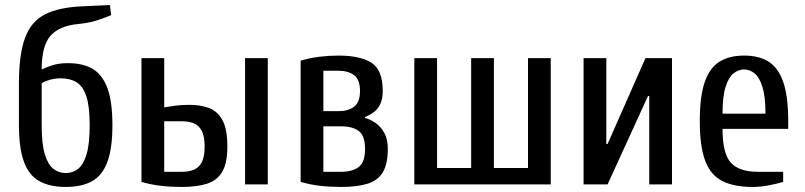

<svg xmlns="http://www.w3.org/2000/svg" viewBox="-20 -730 3185 760"><path d="M240 10Q178 10 136.5 -12.5Q95 -35 75 -89Q55 -143 55 -235V-400Q55 -515 79 -580Q103 -645 158 -673Q213 -701 305 -705L415 -710L420 -670Q394 -659 362.5 -649Q331 -639 290 -635Q215 -628 180 -588.5Q145 -549 145 -455Q168 -466 192 -473Q216 -480 250 -480Q308 -480 346.5 -457.5Q385 -435 405 -381.5Q425 -328 425 -235Q425 -143 405 -89Q385 -35 344 -12.5Q303 10 240 10ZM240 -45Q268 -45 289 -61.5Q310 -78 322.5 -119Q335 -160 335 -235Q335 -308 322 -348Q309 -388 283.5 -404Q258 -420 220 -420Q198 -420 177 -414Q156 -408 145 -400V-235Q145 -160 157.5 -119Q170 -78 191.5 -61.5Q213 -45 240 -45Z M700 10Q655 10 616.5 5.5Q578 1 540 -10V-500H630V-305Q653 -309 676.5 -312Q700 -315 730 -315Q775 -315 808.5 -302Q842 -289 861 -253.5Q880 -218 880 -150Q880 -85 860 -50.5Q840 -16 800 -3Q760 10 700 10ZM630 -50H700Q728 -50 748 -58.5Q768 -67 779 -88.5Q790 -110 790 -150Q790 -190 779 -211.5Q768 -233 748 -241.5Q728 -250 700 -250H630ZM950 0V-500H1040V0Z M1330 10Q1285 10 1246.5 5.5Q1208 1 1170 -10V-490Q1208 -501 1245.5 -505.5Q1283 -510 1320 -510Q1406 -510 1450.5 -481.5Q1495 -453 1495 -370Q1495 -338 1485 -317.5Q1475 -297 1459 -285.5Q1443 -274 1425 -267V-263Q1448 -257 1468.5 -242Q1489 -227 1502 -202.5Q1515 -178 1515 -140Q1515 -80 1495 -47.5Q1475 -15 1434 -2.5Q1393 10 1330 10ZM1260 -50H1330Q1375 -50 1400 -69Q1425 -88 1425 -140Q1425 -193 1400 -211.5Q1375 -230 1330 -230H1260ZM1260 -290H1320Q1358 -290 1381.5 -307.5Q1405 -325 1405 -370Q1405 -415 1381.5 -432.5Q1358 -450 1320 -450H1260Z M1620 0V-500H1710V-65H1845V-500H1935V-65H2070V-500H2160V0Z M2290 0V-500H2380V-160H2385L2535 -500H2640V0H2550V-350H2545L2385 0Z M2960 10Q2885 10 2839 -13.5Q2793 -37 2771.5 -93.5Q2750 -150 2750 -250Q2750 -350 2770 -406.5Q2790 -463 2829 -486.5Q2868 -510 2925 -510Q2983 -510 3021.5 -486.5Q3060 -463 3080 -406.5Q3100 -350 3100 -250V-220H2840Q2840 -123 2872.5 -86.5Q2905 -50 2980 -50H3080V-10Q3058 -3 3024 3.5Q2990 10 2960 10ZM2840 -280H3010Q3010 -348 2998 -386Q2986 -424 2967 -439.5Q2948 -455 2925 -455Q2903 -455 2883.5 -439.5Q2864 -424 2852 -386Q2840 -348 2840 -280Z"/></svg>

Font: Cuprum
Style: Regular
Weight: 400
Designer: Jovanny Lemonad
Foundry: Jovanny Lemonad
Version: Version 3.000